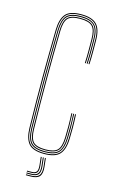

<svg xmlns="http://www.w3.org/2000/svg" viewBox="-113 -652 493 810"><g transform="rotate(15 134.0 -247.0)"><path d="M138.2 5Q88.5 5 69.9 -17.2Q51.2 -39.5 50.2 -85Q49 -151 48.4 -205.6Q47.8 -260.2 47.9 -309.5Q48 -358.8 48.6 -408.4Q49.2 -458 50.2 -514Q51.2 -560.5 69.9 -582.8Q88.5 -605 138.2 -605Q185.5 -605 205.9 -583.9Q226.2 -562.8 226.2 -514Q226.2 -490.8 226.5 -466.4Q226.8 -442 225.2 -410H221.2Q222.8 -442 222.5 -466.4Q222.2 -490.8 222.2 -514Q222.2 -561 203 -581Q183.8 -601 138.2 -601Q90.2 -601 72.8 -579.9Q55.2 -558.8 54.2 -514Q53.2 -458.5 52.6 -407.4Q52 -356.2 52 -305.4Q52 -254.5 52.5 -200.4Q53 -146.2 54.2 -85Q55.2 -41 72.9 -20Q90.5 1 138.2 1Q182.8 1 201.8 -18.4Q220.8 -37.8 222.2 -85Q223 -108.2 222.9 -133.1Q222.8 -158 221.2 -191H225.2Q226.8 -159.2 226.9 -133Q227 -106.8 226.2 -85Q224.8 -37 205.1 -16Q185.5 5 138.2 5ZM138.2 -3Q92.8 -3 76 -22.2Q59.2 -41.5 58.2 -85Q57.2 -145 56.6 -198.5Q56 -252 56 -302.9Q56 -353.8 56.6 -405.6Q57.2 -457.5 58.2 -514Q59.2 -557.8 75.8 -577.4Q92.2 -597 138.2 -597Q182 -597 200.1 -578.2Q218.2 -559.5 218.2 -514Q218.2 -495 218.5 -468.5Q218.8 -442 217.2 -410H213.2Q214.8 -442 214.5 -468.5Q214.2 -495 214.2 -514Q214.2 -558 197.4 -575.5Q180.5 -593 138.2 -593Q95.2 -593 79.1 -575Q63 -557 62.2 -513.8Q61.2 -458.5 60.6 -407.2Q60 -356 60 -305.1Q60 -254.2 60.5 -200.2Q61 -146.2 62.2 -85.2Q63 -42.5 79.2 -24.8Q95.5 -7 138.2 -7Q180.2 -7 196.5 -24.4Q212.8 -41.8 214.2 -85.2Q215 -108 214.9 -133.5Q214.8 -159 213.2 -191H217.2Q218.8 -154.5 218.9 -129.6Q219 -104.8 218.2 -85.2Q216.5 -40 199.2 -21.5Q182 -3 138.2 -3ZM138.2 -11Q97.5 -11 82.2 -27.5Q67 -44 66.2 -85.2Q65.2 -145 64.6 -198.6Q64 -252.2 64 -303.4Q64 -354.5 64.6 -406.2Q65.2 -458 66.2 -513.8Q67 -555.8 82.2 -572.4Q97.5 -589 138.2 -589Q178.8 -589 194.5 -572.6Q210.2 -556.2 210.2 -514Q210.2 -490.5 210.5 -466.2Q210.8 -442 209.2 -410H205.2Q206.8 -442 206.5 -466.2Q206.2 -490.5 206.2 -514Q206.2 -554.5 191.6 -569.8Q177 -585 138.2 -585Q99 -585 85 -569.4Q71 -553.8 70.2 -513.8Q69.2 -459 68.6 -407.8Q68 -356.5 68 -305.4Q68 -254.2 68.5 -200.1Q69 -146 70.2 -85.2Q71 -46 85 -30.5Q99 -15 138.2 -15Q176.2 -15 190.6 -29.9Q205 -44.8 206.2 -85.5Q207 -108.5 206.9 -133.6Q206.8 -158.8 205.2 -191H209.2Q210.8 -157.8 210.9 -132.4Q211 -107 210.2 -85.5Q209 -43 193.4 -27Q177.8 -11 138.2 -11ZM146 20H150L154 56.8Q157.2 86.2 146.4 98.9Q135.5 111.5 107.2 111.5H87.2V107.5H107.2Q133.2 107.5 143.1 95.8Q153 84 150 56.8ZM128 20H132L136 56.8Q138.2 77.5 131.6 86.5Q125 95.5 107.2 95.5H87.2V91.5H107.2Q122.8 91.5 128.4 83.5Q134 75.5 132 56.8ZM137 20H141L145 56.8Q147.8 81.8 139 92.6Q130.2 103.5 107.2 103.5H87.2V99.5H107.2Q128 99.5 135.8 89.6Q143.5 79.8 141 56.8Z"/></g></svg>

Font: Big Shoulders Inline Thin
Style: Regular
Weight: 100
Designer: Patric King
Foundry: XO Type Co
Version: Version 2.002